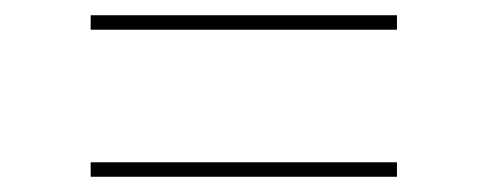

<svg xmlns="http://www.w3.org/2000/svg" viewBox="-20 -466 640 252"><path d="M501 -427H99V-446H501ZM99 -234V-253H501V-234Z"/></svg>

Font: Iosevka Aile Thin
Style: Regular
Weight: 100
Designer: Belleve Invis
Foundry: Belleve Invis
Version: Version 31.1.0; ttfautohint (v1.8.4)